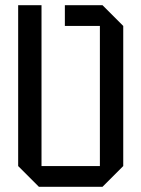

<svg xmlns="http://www.w3.org/2000/svg" viewBox="-20 -720 545 740"><path d="M130 0 50 -80V-700H140V-80H365V-620H230V-700H375L455 -620V-80L375 0Z"/></svg>

Font: Tektur SemiCondensed
Style: Regular
Weight: 400
Width: 4
Designer: Adam Jagosz
Foundry: Adam Jagosz
Version: Version 1.005;gftools[0.9.30]